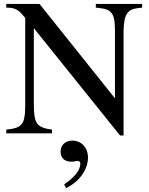

<svg xmlns="http://www.w3.org/2000/svg" viewBox="-20 -682 762 982"><path d="M318 280C387 247 430 184 430 124C430 72 395 37 350 37C314 37 290 60 290 94C290 128 311 145 348 145C359 145 369 141 377 141C385 141 391 147 391 154C391 187 363 224 308 261ZM707 -662H470V-643C514 -638 532 -636 549 -617C564 -600 568 -570 568 -519V-179L182 -662H12V-643C61 -643 76 -631 109 -590V-150C109 -43 94 -28 12 -19V0H246V-19C169 -30 153 -47 153 -150V-538L594 11H612V-507C612 -586 622 -608 641 -625C654 -636 669 -639 707 -643Z"/></svg>

Font: XITS
Style: Regular
Weight: 400
Designer: MicroPress Inc., with final additions and corrections provided by Coen Hoffman, Elsevier (retired)
Version: Version 1.302